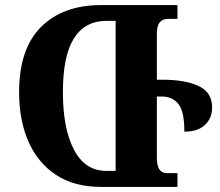

<svg xmlns="http://www.w3.org/2000/svg" viewBox="-20 -734 864 754"><path d="M616 -421Q708 -421 760.5 -396Q813 -371 813 -312Q813 -270 785 -243.5Q757 -217 704 -217Q704 -298 680 -326.5Q656 -355 616 -355H596V-114Q596 -54 635 -54H677V0H377Q271 0 199.5 -47.5Q128 -95 91.5 -178.5Q55 -262 55 -372Q55 -542 141 -628Q227 -714 377 -714H677V-660H641Q620 -660 608 -647Q596 -634 596 -601V-421ZM434 -63V-652H397Q314 -652 270.5 -583.5Q227 -515 227 -372Q227 -229 270.5 -146Q314 -63 397 -63Z"/></svg>

Font: Noto Serif Georgian Condensed ExtraBold
Style: Regular
Weight: 800
Width: 3
Designer: Monotype Design Team, Akaki Razmadze
Foundry: Google LLC
Version: Version 2.003; ttfautohint (v1.8.4.7-5d5b)